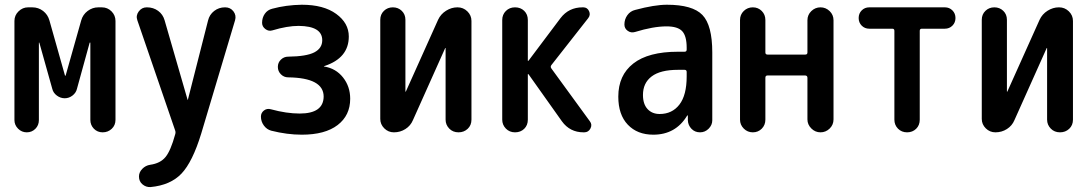

<svg xmlns="http://www.w3.org/2000/svg" viewBox="-20 -550 4540 798"><path d="M40 -50.8V-462.9Q40 -486.3 57.1 -502.9Q74.2 -519.5 96.7 -519.5H114.3Q139.6 -519.5 159.2 -504.4Q178.7 -489.3 185.5 -464.8L250 -236.3Q250 -235.4 251 -235.4Q252.9 -235.4 252.9 -236.3L317.4 -464.8Q324.2 -489.3 344.2 -504.4Q364.3 -519.5 388.7 -519.5H403.3Q426.8 -519.5 443.4 -502.9Q460 -486.3 460 -462.9V-51.8Q460 -29.3 444.3 -14.6Q428.7 0 406.7 0Q384.8 0 370.1 -15.1Q355.5 -30.3 355.5 -51.8V-372.1Q355.5 -373 354 -373Q352.5 -373 352.5 -372.1L299.8 -180.7Q295.9 -164.1 281.2 -152.8Q266.6 -141.6 249 -141.6Q231.4 -141.6 216.3 -152.8Q201.2 -164.1 197.3 -180.7L143.6 -372.1Q143.6 -373 142.6 -373Q141.6 -373 141.6 -372.1V-50.8Q141.6 -29.3 127 -14.6Q112.3 0 91.3 0Q70.3 0 55.2 -15.1Q40 -30.3 40 -50.8Z M708 -7.8 550.8 -465.8Q543.9 -485.4 556.6 -502.4Q569.3 -519.5 589.8 -519.5H590.8Q617.2 -519.5 637.2 -504.9Q657.2 -490.2 664.1 -465.8L759.8 -134.8H760.7L844.7 -464.8Q850.6 -489.3 870.1 -504.4Q889.6 -519.5 915 -519.5H916Q937.5 -519.5 950.2 -502.9Q962.9 -486.3 957 -465.8L816.4 4.9Q780.3 123 734.4 171.4Q688.5 219.7 605.5 227.5Q586.9 228.5 572.3 216.3Q557.6 204.1 557.6 183.6Q557.6 166 571.3 151.9Q585 137.7 604.5 134.8Q646.5 128.9 668 102.5Q689.5 76.2 708 8.8Q710.9 0 708 -7.8Z M1225.6 -78.1Q1324.2 -78.1 1325.2 -148.4Q1325.2 -226.6 1177.7 -228.5Q1160.2 -228.5 1147.5 -241.2Q1134.8 -253.9 1134.8 -272Q1134.8 -290 1147.5 -302.2Q1160.2 -314.5 1177.7 -314.5Q1253.9 -315.4 1286.6 -332.5Q1319.3 -349.6 1319.3 -382.8Q1319.3 -441.4 1221.7 -442.4Q1173.8 -442.4 1112.3 -423.8Q1096.7 -418.9 1083 -429.2Q1069.3 -439.5 1069.3 -455.1Q1069.3 -476.6 1080.6 -492.7Q1091.8 -508.8 1111.3 -513.7Q1168.9 -529.3 1234.4 -530.3Q1325.2 -530.3 1377.4 -492.2Q1429.7 -454.1 1429.7 -398.4Q1429.7 -308.6 1328.1 -275.4Q1326.2 -275.4 1326.2 -274.4Q1326.2 -273.4 1328.1 -273.4Q1376 -265.6 1405.8 -228Q1435.5 -190.4 1435.5 -139.6Q1435.5 -70.3 1383.3 -30.3Q1331.1 9.8 1234.4 9.8Q1172.9 9.8 1107.4 -6.8Q1088.9 -11.7 1076.7 -28.3Q1064.5 -44.9 1064.5 -65.4Q1064.5 -81.1 1077.1 -90.8Q1089.8 -100.6 1106.4 -95.7Q1170.9 -78.1 1225.6 -78.1Z M1617.2 0Q1593.8 0 1577.1 -16.6Q1560.5 -33.2 1560.5 -55.7V-467.8Q1560.5 -490.2 1575.7 -504.9Q1590.8 -519.5 1612.8 -519.5Q1634.8 -519.5 1649.9 -504.9Q1665 -490.2 1665 -467.8V-169.9Q1665 -168.9 1666 -168.9Q1667 -168.9 1667 -169.9L1800.8 -467.8Q1811.5 -491.2 1834 -505.4Q1856.4 -519.5 1880.9 -519.5H1881.8Q1905.3 -519.5 1922.4 -502.9Q1939.5 -486.3 1939.5 -462.9V-52.7Q1939.5 -29.3 1923.8 -14.6Q1908.2 0 1885.7 0Q1862.3 0 1847.2 -15.6Q1832 -31.2 1832 -52.7V-349.6Q1832 -350.6 1831.1 -350.6Q1830.1 -350.6 1830.1 -349.6L1696.3 -50.8Q1686.5 -27.3 1665 -13.7Q1643.6 0 1617.2 0Z M2067.4 -52.7V-466.8Q2067.4 -489.3 2082.5 -504.4Q2097.7 -519.5 2120.6 -519.5Q2143.6 -519.5 2158.7 -504.9Q2173.8 -490.2 2173.8 -466.8V-297.9Q2173.8 -296.9 2174.8 -296.9L2176.8 -297.9L2309.6 -474.6Q2343.8 -519.5 2401.4 -519.5H2404.3Q2420.9 -519.5 2428.2 -503.9Q2435.5 -488.3 2424.8 -474.6L2271.5 -279.3Q2266.6 -272.5 2271.5 -265.6L2431.6 -45.9Q2442.4 -32.2 2434.1 -16.1Q2425.8 0 2408.2 0H2405.3Q2348.6 0 2315.4 -45.9L2176.8 -241.2Q2175.8 -242.2 2174.8 -242.2Q2173.8 -242.2 2173.8 -241.2V-52.7Q2173.8 -29.3 2158.7 -14.6Q2143.6 0 2120.6 0Q2097.7 0 2082.5 -15.6Q2067.4 -31.2 2067.4 -52.7Z M2797.9 -259.8Q2724.6 -259.8 2688.5 -232.4Q2652.3 -205.1 2652.3 -155.3Q2652.3 -117.2 2671.4 -96.7Q2690.4 -76.2 2721.7 -76.2Q2773.4 -76.2 2803.7 -115.2Q2834 -154.3 2834 -232.4V-251Q2834 -259.8 2825.2 -259.8ZM2695.3 9.8Q2628.9 9.8 2589.4 -31.7Q2549.8 -73.2 2549.8 -148.4Q2549.8 -237.3 2612.3 -286.1Q2674.8 -335 2797.9 -335H2825.2Q2834 -335 2834 -343.8V-351.6Q2834 -400.4 2815.4 -420.4Q2796.9 -440.4 2750 -440.4Q2695.3 -440.4 2619.1 -417Q2602.5 -412.1 2588.9 -421.9Q2575.2 -431.6 2575.2 -448.2Q2575.2 -469.7 2587.4 -486.8Q2599.6 -503.9 2620.1 -508.8Q2700.2 -530.3 2752 -530.3Q2858.4 -530.3 2899.4 -487.8Q2940.4 -445.3 2940.4 -332V-49.8Q2940.4 -30.3 2925.3 -15.1Q2910.2 0 2889.6 0Q2868.2 0 2854 -14.6Q2839.8 -29.3 2838.9 -49.8V-69.3Q2838.9 -70.3 2837.9 -70.3Q2835.9 -70.3 2835.9 -69.3Q2788.1 9.8 2695.3 9.8Z M3055.7 -52.7V-466.8Q3055.7 -489.3 3071.3 -504.4Q3086.9 -519.5 3108.9 -519.5Q3130.9 -519.5 3146 -504.4Q3161.1 -489.3 3161.1 -466.8V-332Q3161.1 -323.2 3169.9 -323.2H3327.1Q3335.9 -323.2 3335.9 -332V-465.8Q3335.9 -488.3 3352.1 -503.9Q3368.2 -519.5 3390.1 -519.5Q3412.1 -519.5 3428.2 -503.9Q3444.3 -488.3 3444.3 -465.8V-53.7Q3444.3 -31.2 3428.2 -15.6Q3412.1 0 3390.1 0Q3368.2 0 3352.1 -16.1Q3335.9 -32.2 3335.9 -53.7V-226.6Q3335.9 -235.4 3327.1 -236.3H3169.9Q3161.1 -236.3 3161.1 -226.6V-52.7Q3161.1 -30.3 3146 -15.1Q3130.9 0 3108.9 0Q3086.9 0 3071.3 -15.6Q3055.7 -31.2 3055.7 -52.7Z M3592.8 -430.7Q3574.2 -430.7 3561.5 -443.4Q3548.8 -456.1 3548.8 -475.1Q3548.8 -494.1 3561.5 -506.8Q3574.2 -519.5 3592.8 -519.5H3907.2Q3925.8 -519.5 3938.5 -506.8Q3951.2 -494.1 3951.2 -475.1Q3951.2 -456.1 3938.5 -443.4Q3925.8 -430.7 3907.2 -430.7H3811.5Q3802.7 -430.7 3802.7 -421.9V-52.7Q3802.7 -29.3 3787.6 -14.6Q3772.5 0 3750 0Q3727.5 0 3712.4 -15.1Q3697.3 -30.3 3697.3 -52.7V-421.9Q3697.3 -430.7 3688.5 -430.7Z M4117.2 0Q4093.8 0 4077.1 -16.6Q4060.5 -33.2 4060.5 -55.7V-467.8Q4060.5 -490.2 4075.7 -504.9Q4090.8 -519.5 4112.8 -519.5Q4134.8 -519.5 4149.9 -504.9Q4165 -490.2 4165 -467.8V-169.9Q4165 -168.9 4166 -168.9Q4167 -168.9 4167 -169.9L4300.8 -467.8Q4311.5 -491.2 4334 -505.4Q4356.4 -519.5 4380.9 -519.5H4381.8Q4405.3 -519.5 4422.4 -502.9Q4439.5 -486.3 4439.5 -462.9V-52.7Q4439.5 -29.3 4423.8 -14.6Q4408.2 0 4385.7 0Q4362.3 0 4347.2 -15.6Q4332 -31.2 4332 -52.7V-349.6Q4332 -350.6 4331.1 -350.6Q4330.1 -350.6 4330.1 -349.6L4196.3 -50.8Q4186.5 -27.3 4165 -13.7Q4143.6 0 4117.2 0Z"/></svg>

Font: Rounded Mgen+ 1m medium
Style: Regular
Weight: 500
Designer: [Source Han Sans]
Ryoko NISHIZUKA  (kana & ideographs); Paul D. Hunt (Latin, Greek & Cyrillic); Wenlong ZHANG  (bopomofo
Version: Version 1.059.20150602